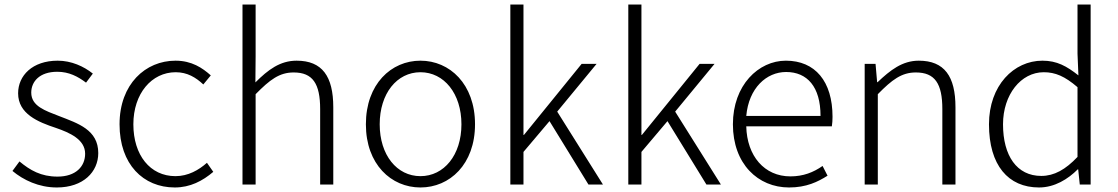

<svg xmlns="http://www.w3.org/2000/svg" viewBox="-20 -815 4937 848"><path d="M231 13C348 13 414 -56 414 -139C414 -242 324 -270 242 -302C180 -326 118 -346 118 -406C118 -454 154 -498 233 -498C285 -498 324 -477 360 -450L390 -490C350 -522 295 -547 235 -547C123 -547 60 -481 60 -403C60 -312 148 -276 227 -250C288 -229 356 -199 356 -136C356 -80 315 -35 234 -35C161 -35 113 -63 66 -102L35 -60C83 -20 151 13 231 13Z M752 13C820 13 875 -16 922 -56L894 -96C858 -64 811 -37 755 -37C643 -37 569 -130 569 -266C569 -402 650 -496 756 -496C807 -496 845 -473 878 -442L911 -482C874 -515 827 -547 755 -547C623 -547 508 -444 508 -266C508 -89 613 13 752 13Z M1051 0H1109V-399C1172 -463 1214 -495 1277 -495C1361 -495 1394 -446 1394 -333V0H1452V-341C1452 -478 1403 -547 1290 -547C1217 -547 1164 -507 1108 -451L1109 -567V-795H1051Z M1837 13C1966 13 2078 -89 2078 -266C2078 -444 1966 -547 1837 -547C1708 -547 1596 -444 1596 -266C1596 -89 1708 13 1837 13ZM1837 -37C1733 -37 1657 -130 1657 -266C1657 -402 1733 -496 1837 -496C1941 -496 2018 -402 2018 -266C2018 -130 1941 -37 1837 -37Z M2234 0H2292V-144L2407 -280L2579 0H2643L2441 -322L2615 -533H2549L2294 -219H2292V-795H2234Z M2755 0H2813V-144L2928 -280L3100 0H3164L2962 -322L3136 -533H3070L2815 -219H2813V-795H2755Z M3465 13C3542 13 3592 -12 3635 -39L3613 -82C3573 -54 3528 -36 3471 -36C3356 -36 3279 -126 3276 -257H3654C3656 -270 3657 -284 3657 -299C3657 -456 3580 -547 3451 -547C3330 -547 3217 -439 3217 -266C3217 -91 3328 13 3465 13ZM3276 -303C3287 -426 3365 -497 3452 -497C3545 -497 3604 -432 3604 -303Z M3799 0H3857V-399C3920 -463 3962 -495 4025 -495C4109 -495 4142 -446 4142 -333V0H4200V-341C4200 -478 4151 -547 4038 -547C3965 -547 3912 -505 3856 -452H3854L3847 -533H3799Z M4569 13C4638 13 4697 -24 4740 -67H4742L4749 0H4797V-795H4739V-578L4743 -482C4691 -523 4648 -547 4584 -547C4458 -547 4348 -438 4348 -266C4348 -85 4433 13 4569 13ZM4579 -38C4471 -38 4410 -127 4410 -266C4410 -397 4489 -496 4590 -496C4641 -496 4683 -478 4739 -430V-122C4686 -66 4636 -38 4579 -38Z"/></svg>

Font: Spoqa Han Sans Neo Light
Style: Regular
Weight: 300
Designer: [Spoqa Han Sans Neo] Dong-huui Kim  Younghwa Kang  Yujin Lee  [Noto Sans] Ryoko NISHIZUKA  (kana & ideographs); Paul D. 
Foundry: Spoqa (http://www.spoqa-han-sans.com)
Version: Version 1.000